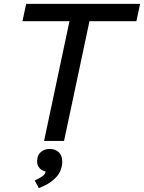

<svg xmlns="http://www.w3.org/2000/svg" viewBox="-20 -723 739 985"><path d="M206.1 0 336.4 -614.3H95.2L114.3 -703.1H698.7L679.7 -614.3H439L308.6 0ZM179.2 242.2 158.2 203.1 168.9 197.8Q192.9 186 202.9 177.2Q212.9 168.5 213.9 154.3L215.3 144L225.6 158.2Q198.2 156.2 183.6 140.4Q168.9 124.5 170.4 101.1Q171.4 71.8 190.4 56.2Q209.5 40.5 236.8 41Q265.1 41.5 283 59.6Q300.8 77.6 299.3 110.4Q296.9 154.3 269.5 184.6Q242.2 214.8 201.2 232.4Z"/></svg>

Font: Schibsted Grotesk Medium
Style: Italic
Weight: 500
Italic angle: -12°
Designer: Bakken & Baeck AS, Henrik Kongsvoll
Foundry: Schibsted ASA
Version: Version 1.100;gftools[0.9.25]